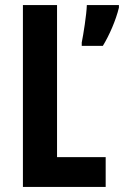

<svg xmlns="http://www.w3.org/2000/svg" viewBox="-20 -734 487 754"><path d="M70 0H395V-117H204V-714H70ZM447 -704V-714H321C320 -677 307 -596 301 -567V-554H384C409 -595 435 -654 447 -704Z"/></svg>

Font: Noto Sans Kannada ExtraCondensed
Style: Bold
Weight: 700
Width: 2
Designer: Jelle Bosma - Monotype Design Team
Foundry: Monotype Imaging Inc.
Version: Version 2.005